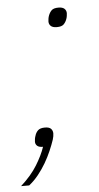

<svg xmlns="http://www.w3.org/2000/svg" viewBox="-73 -531 365 706"><g transform="rotate(-5 109.5 -178.0)"><path d="M82 -64Q98 -64 104.5 -57Q111 -50 111 -40Q111 -30 107 -17Q101 1 91.5 23Q82 45 69.5 66.5Q57 88 41 108Q25 128 6 143H-24Q15 108 37 72Q59 36 69 6Q54 6 47.5 0Q41 -6 41 -15Q41 -20 42 -26Q43 -32 45 -37Q48 -48 56 -56Q64 -64 82 -64ZM158 -428Q143 -428 136 -434.5Q129 -441 129 -451Q129 -455 130 -461.5Q131 -468 133 -473Q137 -484 144.5 -491.5Q152 -499 170 -499Q185 -499 192 -492.5Q199 -486 199 -476Q199 -472 198 -465.5Q197 -459 195 -454Q191 -443 183.5 -435.5Q176 -428 158 -428Z"/></g></svg>

Font: IBM Plex Sans Condensed ExtraLight
Style: Italic
Weight: 200
Width: 3
Italic angle: -11°
Designer: Mike Abbink, Paul van der Laan, Pieter van Rosmalen
Foundry: Bold Monday
Version: Version 1.3